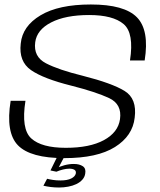

<svg xmlns="http://www.w3.org/2000/svg" viewBox="-20 -701 712 856"><path d="M243.5 135Q264 135 284 131.2Q304 127.5 320.2 119.8Q336.5 112 347.2 100Q358 88 360 72.5Q364 50 349 40Q334 30 309 30Q288 30 266.8 35.8Q245.5 41.5 235 48.5L231.5 64.5Q245.5 58.5 260.8 54.8Q276 51 289 51Q303.5 51 311.8 56Q320 61 318 72.5Q315 86 297.5 94.8Q280 103.5 249.5 103.5Q231.5 103.5 216.5 101.2Q201.5 99 190 96L173.5 127Q188.5 130.5 206.2 132.8Q224 135 243.5 135ZM231.5 64.5 265 1H233.5L205 59ZM267 4Q413.5 4 492.5 -45.5Q571.5 -95 580.5 -176.5Q591.5 -261 535.5 -295.5Q479.5 -330 349.5 -363Q241.5 -389.5 185 -418.8Q128.5 -448 137 -512.5Q144 -568 208 -601Q272 -634 377.5 -634Q483.5 -634 531 -593.8Q578.5 -553.5 559.5 -431.5H625Q646.5 -566.5 590.5 -623.8Q534.5 -681 385 -681Q241.5 -681 160.8 -632.8Q80 -584.5 72.5 -507Q63 -427 118.2 -388.5Q173.5 -350 300 -318.5Q408 -291 466.2 -263.8Q524.5 -236.5 515 -169.5Q506.5 -110.5 443.2 -76.2Q380 -42 273.5 -42Q165.5 -42 119.5 -83.8Q73.5 -125.5 93.5 -251.5H27.5Q4.5 -110 60.2 -53Q116 4 267 4Z"/></svg>

Font: Anybody SemiExpanded Light
Style: Italic
Weight: 300
Width: 6
Italic angle: -10°
Version: Version 1.113;gftools[0.9.25]